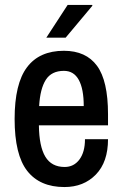

<svg xmlns="http://www.w3.org/2000/svg" viewBox="-20 -743 496 775"><path d="M240 12Q141 12 90 -53Q39 -118 39 -263Q39 -405 89 -471.5Q139 -538 238 -538Q327 -538 371.5 -477.5Q416 -417 416 -282V-237H137Q138 -152 163 -110.5Q188 -69 241 -69Q278 -69 300.5 -99Q323 -129 323 -181H416Q416 -89 367 -38.5Q318 12 240 12ZM138 -315H318Q318 -384 298 -420.5Q278 -457 238 -457Q188 -457 165 -421Q142 -385 138 -315ZM167 -591 253 -723H352L353 -720L245 -591Z"/></svg>

Font: Archivo Narrow Medium
Style: Regular
Weight: 500
Designer: Hector Gatti
Foundry: Omnibus-Type
Version: Version 3.002